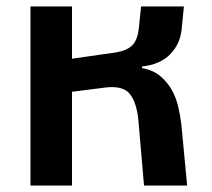

<svg xmlns="http://www.w3.org/2000/svg" viewBox="-20 -572 653 592"><path d="M74 -552H202V-391L335 -410Q369 -415 386.5 -431Q404 -447 408 -485L415 -552H547L540 -481Q535 -435 504 -404Q473 -373 418 -367V-362Q452 -356 474 -337.5Q496 -319 509.5 -295Q523 -271 529.5 -243Q536 -215 539 -190L557 0H424L407 -198Q402 -255 380.5 -282Q359 -309 304 -302L202 -289V0H74Z"/></svg>

Font: IBM Plex Sans Thai SemiBold
Style: Regular
Weight: 600
Designer: Mike Abbink, Paul van der Laan, Pieter van Rosmalen, Ben Mitchell, Mark Frömberg
Foundry: Bold Monday
Version: Version 1.1